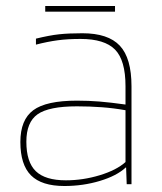

<svg xmlns="http://www.w3.org/2000/svg" viewBox="-20 -615 540 641"><path d="M195 6Q119 6 83.5 -29.5Q48 -65 48 -141Q48 -215 91 -247Q134 -279 237 -279Q276 -279 312.5 -276Q349 -273 399 -266V-327Q399 -414 364 -449.5Q329 -485 249 -485Q206 -485 172.5 -480.5Q139 -476 100 -466V-486Q145 -497 177 -500.5Q209 -504 255 -504Q341 -504 380 -462.5Q419 -421 419 -327V0H403L401 -56H400Q370 -28 313.5 -11Q257 6 195 6ZM237 -260Q143 -260 105.5 -233.5Q68 -207 68 -142Q68 -74 99.5 -43.5Q131 -13 200 -13Q257 -13 313 -30Q369 -47 399 -74V-247Q360 -254 319.5 -257Q279 -260 237 -260ZM364 -595V-576H131V-595Z"/></svg>

Font: Blinker Thin
Style: Regular
Weight: 100
Designer: Juergen Huber
Foundry: supertype
Version: Version 1.017;hotconv 1.0.117;makeotfexe 2.5.65602